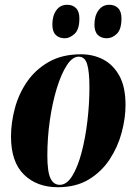

<svg xmlns="http://www.w3.org/2000/svg" viewBox="-20 -773 570 803"><path d="M222 10Q134 10 80 -43Q26 -96 26 -202Q26 -259 42 -319.5Q58 -380 93 -431Q128 -482 184 -514Q240 -546 319 -546Q370 -546 412 -524Q454 -502 479.5 -455.5Q505 -409 505 -334Q505 -279 489 -219Q473 -159 439 -107Q405 -55 351.5 -22.5Q298 10 222 10ZM230 0Q259 0 282 -37Q305 -74 321 -134.5Q337 -195 345.5 -266.5Q354 -338 354 -408Q354 -473 344.5 -504.5Q335 -536 309 -536Q283 -536 259.5 -500Q236 -464 217.5 -403.5Q199 -343 188.5 -270Q178 -197 178 -123Q178 -55 191 -27.5Q204 0 230 0ZM427 -613Q403 -613 389 -627Q375 -641 375 -670Q375 -707 392 -730Q409 -753 437 -753Q460 -753 474 -739Q488 -725 488 -696Q488 -650 468.5 -631.5Q449 -613 427 -613ZM251 -613Q227 -613 213 -627Q199 -641 199 -670Q199 -707 215.5 -730Q232 -753 261 -753Q284 -753 298 -739Q312 -725 312 -696Q312 -650 292 -631.5Q272 -613 251 -613Z"/></svg>

Font: Noto Serif Display ExtraCondensed Black
Style: Italic
Weight: 900
Width: 2
Italic angle: -12°
Designer: Monotype Design Team
Foundry: Monotype Imaging Inc.
Version: Version 2.009